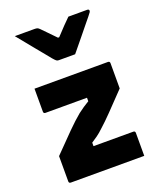

<svg xmlns="http://www.w3.org/2000/svg" viewBox="-153 -935 856 1030"><g transform="rotate(-20 275.0 -420.5)"><path d="M328 -639H234Q227 -639 221.5 -643Q216 -647 204 -661Q197 -670 180 -690.5Q163 -711 141 -738Q119 -765 97 -792Q75 -819 57 -841H169Q180 -841 185.5 -839Q191 -837 198 -830Q206 -822 224 -803.5Q242 -785 272 -754H279Q307 -784 326.5 -804.5Q346 -825 363 -841H470Q481 -841 481 -832Q481 -828 478 -823.5Q475 -819 463 -804Q452 -791 433.5 -768Q415 -745 394.5 -720Q374 -695 356 -673Q338 -651 328 -639ZM60 -540H479Q490 -540 490 -529V-385Q429 -321 390.5 -281.5Q352 -242 326 -219Q303 -197 286 -185Q269 -173 252 -162V-142H479Q490 -142 490 -131V0H71Q60 0 60 -11V-155Q125 -222 167 -264Q209 -306 243 -334Q260 -347 275.5 -357.5Q291 -368 308 -378V-398H71Q60 -398 60 -409Z"/></g></svg>

Font: Recursive Sn Lnr St XBd
Style: Regular
Weight: 800
Version: Version 1.079;hotconv 1.0.112;makeotfexe 2.5.65598; ttfautoh